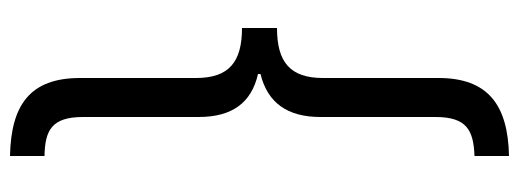

<svg xmlns="http://www.w3.org/2000/svg" viewBox="-347 -525 1038 384"><g transform="rotate(-90 172.0 -333.0)"><path d="M308 -298V-368C240 -368 208 -394 208 -460V-692C208 -792 154 -830 52 -832V-763C103 -762 130 -749 130 -686V-455C130 -387 159 -349 216 -336V-331C159 -317 130 -278 130 -211V19C130 82 103 95 52 97V166C154 164 208 124 208 25V-206C208 -272 240 -298 308 -298Z"/></g></svg>

Font: Noto Sans Gurmukhi UI Condensed
Style: Regular
Weight: 400
Width: 3
Designer: Jelle Bosma - Monotype Design Team
Foundry: Monotype Imaging Inc.
Version: Version 2.004